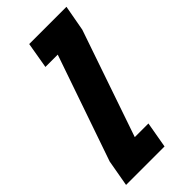

<svg xmlns="http://www.w3.org/2000/svg" viewBox="-262 -723 771 771"><g transform="rotate(-45 124.0 -337.5)"><path d="M-43.5 0H175L194.5 -111H117L273 -565L293 -675H81.5L62.5 -564H132.5L-23.5 -113Z"/></g></svg>

Font: Anybody UltraCondensed ExtraBold
Style: Italic
Weight: 800
Width: 1
Italic angle: -10°
Version: Version 1.113;gftools[0.9.25]